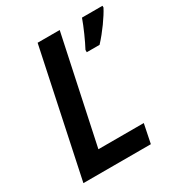

<svg xmlns="http://www.w3.org/2000/svg" viewBox="-169 -831 890 949"><g transform="rotate(-30 276.0 -357.0)"><path d="M32 0H417L439 -108H180L309 -714H183ZM370 -565V-552H443C487 -599 532 -663 552 -702V-712H435C420 -669 390 -602 370 -565Z"/></g></svg>

Font: Noto Sans SemiBold
Style: Italic
Weight: 600
Italic angle: -12°
Designer: Monotype Design Team
Foundry: Monotype Imaging Inc.
Version: Version 2.013